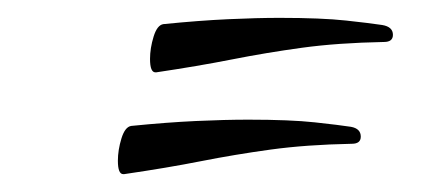

<svg xmlns="http://www.w3.org/2000/svg" viewBox="-20 -260 501 215"><path d="M154 -179Q148 -179 148 -194Q148 -206 152 -219Q156 -232 163 -233Q203 -237 235.5 -238.5Q268 -240 293 -240Q340 -240 367.5 -237Q395 -234 408 -232Q420 -230 420 -221Q420 -213 410 -213Q358 -212 318 -206.5Q278 -201 240 -193.5Q202 -186 155 -179ZM118 -65Q112 -65 112 -80Q112 -92 116 -105Q120 -118 127 -119Q167 -123 199.5 -124.5Q232 -126 258 -126Q305 -126 332.5 -123Q360 -120 373 -118Q384 -116 384 -107Q384 -99 374 -99Q323 -98 283 -92.5Q243 -87 205 -79.5Q167 -72 119 -65Z"/></svg>

Font: Arizonia
Style: Regular
Weight: 400
Designer: Robert E. Leuschke
Foundry: Robert E. Leuschke
Version: Version 1.010; ttfautohint (v1.8.4.7-5d5b)